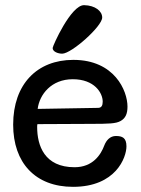

<svg xmlns="http://www.w3.org/2000/svg" viewBox="-20 -710 547 744"><path d="M376 -642C376 -667 349 -689 306 -690C255 -691 184 -532 184 -524C184 -509 206 -502 221 -502C257 -502 376 -608 376 -642ZM126 -288C133 -344 179 -403 262 -403C346 -403 378 -350 378 -316C378 -301 373 -292 360 -292ZM125 -229C133 -229 315 -230 330 -230C403 -230 429 -231 447 -241C467 -252 474 -270 474 -297C474 -358 424 -478 264 -478C124 -478 31 -384 31 -227C31 -79 117 14 263 14C429 14 470 -100 470 -143C470 -176 454 -183 429 -183C407 -183 392 -167 384 -146C371 -111 340 -62 269 -62C152 -62 124 -146 124 -218C124 -220 124 -226 125 -229Z"/></svg>

Font: Life Savers
Style: ExtraBold
Weight: 800
Designer: Pablo Impallari, Rodrigo Fuenzalida, Brenda Gallo
Foundry: Pablo Impallari, Rodrigo Fuenzalida, Brenda Gallo
Version: Version 3.000